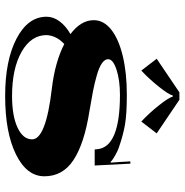

<svg xmlns="http://www.w3.org/2000/svg" viewBox="-6 -693 703 731"><g transform="rotate(90 345.5 -327.5)"><path d="M359.7 -659.1 487.8 -572.6 442.7 -514Q410 -544.6 380.5 -581.9Q351 -619.3 347.9 -633.7H343.5Q340.5 -619.3 311 -581.9Q281.5 -544.6 248.7 -514L203.7 -572.6L331.7 -659.1ZM109.7 -244.3Q56.8 -284.1 56.8 -333Q56.8 -370.6 92.2 -399Q127.6 -427.4 192.3 -443.2Q257 -458.9 341.3 -458.9Q413.5 -458.9 454.3 -451.9Q495.2 -444.9 543.3 -427.9Q555.5 -423.5 568.4 -416.3Q581.3 -409.1 588.5 -403.8Q595.7 -398.6 596.2 -396.9L599.2 -398.2Q597.9 -408.2 597 -427.4L594.4 -472L603.1 -472.5L610.1 -336.5H549L548.1 -346.2Q540.2 -432.7 341.3 -432.7Q285 -432.7 245.2 -419.6Q205.4 -406.5 205.4 -387.7Q205.4 -375 220.9 -364.1Q236.5 -353.1 267.3 -344.4Q298.1 -335.7 328.5 -329.8Q358.8 -323.9 403.8 -316.4Q525.8 -297.2 588.5 -256.3Q651.2 -215.5 651.2 -145.1Q651.2 -77.8 567.7 -36.7Q484.3 4.4 345.3 4.4Q209.8 4.4 126.7 -39.1Q43.7 -82.6 43.7 -153.4Q43.7 -179.2 61.2 -202.8Q78.7 -226.4 109.7 -244.3ZM147.7 -220.7Q115.8 -191.4 113.6 -153.4Q113.6 -94.4 177.4 -58.1Q241.3 -21.9 345.3 -21.9Q421.3 -21.9 465.9 -42.8Q510.5 -63.8 510.5 -98.3Q510.5 -150.8 316.4 -173.5Q216.8 -185.3 147.7 -220.7Z"/></g></svg>

Font: Wabroye
Style: Medium
Weight: 500
Designer: gluk
Foundry: gluk
Version: Version 0.14